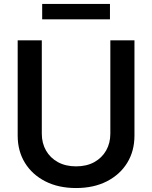

<svg xmlns="http://www.w3.org/2000/svg" viewBox="-20 -929 761 960"><path d="M531.7 -727.5H652.3V-251Q652.3 -173.8 616 -114.7Q579.6 -55.7 513.9 -22.2Q448.2 11.2 360.4 11.2Q272.5 11.2 206.8 -22.2Q141.1 -55.7 104.7 -114.7Q68.4 -173.8 68.4 -251V-727.5H189V-260.7Q189 -213.4 210 -176.5Q231 -139.6 269.5 -118.4Q308.1 -97.2 360.4 -97.2Q413.1 -97.2 451.4 -118.4Q489.7 -139.6 510.7 -176.5Q531.7 -213.4 531.7 -260.7ZM529.8 -909.2V-832.5H190.9V-909.2Z"/></svg>

Font: Inter Cardless Tabular Medium
Style: Regular
Weight: 500
Designer: Rasmus Andersson
Foundry: rsms
Version: Version 4.000;git-4fc901f